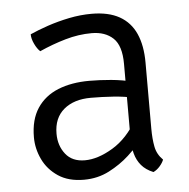

<svg xmlns="http://www.w3.org/2000/svg" viewBox="-43 -543 589 597"><g transform="rotate(-5 251.5 -244.0)"><path d="M52 -133Q52 -188 75.5 -223.5Q99 -259 141 -276Q183 -293 239 -293Q270.5 -293 306.8 -289.8Q343 -286.5 375 -278V-228Q345 -235 309.2 -237.5Q273.5 -240 239 -240Q186 -240 154.5 -213.5Q123 -187 123 -138Q123 -100.5 143.8 -74.2Q164.5 -48 204 -48Q244.5 -48 291.2 -76Q338 -104 370 -161L382 -95Q365 -75 337.8 -50Q310.5 -25 274.8 -6.5Q239 12 196 12Q147.5 12 115.5 -9.5Q83.5 -31 67.8 -64.2Q52 -97.5 52 -133ZM446 -29Q442.5 -19.5 433.5 -9Q424.5 1.5 413 7Q389.5 -2.5 376 -18.5Q362.5 -34.5 356.8 -55.8Q351 -77 351 -103V-336Q351 -393 326 -416.5Q301 -440 259 -440Q218 -440 176.5 -428Q135 -416 95 -398Q85.5 -406.5 77.8 -422.8Q70 -439 70 -453Q94.5 -464 126.2 -474.8Q158 -485.5 193.5 -492.8Q229 -500 264 -500Q316.5 -500 350.8 -480.8Q385 -461.5 401.5 -424.5Q418 -387.5 418 -334V-128Q418 -96 422.8 -71.5Q427.5 -47 446 -29Z"/></g></svg>

Font: Signika Negative Light
Style: Regular
Weight: 300
Designer: Anna Giedry
Foundry: Anna Giedry
Version: Version 2.001